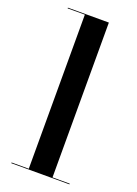

<svg xmlns="http://www.w3.org/2000/svg" viewBox="-144 -810 622 870"><g transform="rotate(20 167.0 -375.0)"><path d="M27 -3.5V0H307.5V-3.5H224.5V-750H27V-746.5H110V-3.5Z"/></g></svg>

Font: Bodoni* 48pt Medium
Style: Regular
Weight: 500
Version: Version 2.3